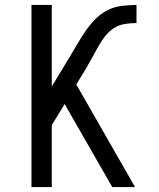

<svg xmlns="http://www.w3.org/2000/svg" viewBox="-20 -755 640 775"><path d="M433 0 241 -335 189 -250V0H107V-735H189V-406L260 -523Q276 -549 291.5 -576Q307 -603 324 -628Q341 -653 362.5 -675.5Q384 -698 411.5 -712.5Q439 -727 469.5 -731Q500 -735 531 -735V-662Q507 -662 483 -658Q459 -654 439 -641Q419 -628 404 -608.5Q389 -589 377.5 -568.5Q366 -548 354.5 -527Q343 -506 331 -485L288 -414L525 0Z"/></svg>

Font: Iosevka Fixed Extended
Style: Regular
Weight: 400
Width: 7
Monospace: yes
Designer: Belleve Invis
Foundry: Belleve Invis
Version: Version 24.1.1; ttfautohint (v1.8.4)